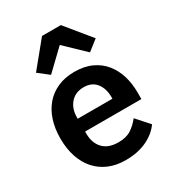

<svg xmlns="http://www.w3.org/2000/svg" viewBox="-189 -899 937 1025"><g transform="rotate(-30 279.0 -387.0)"><path d="M344 -786 470 -632 406 -582 286 -697 166 -582 102 -632 228 -786ZM285 12Q227 12 181.5 -7.5Q136 -27 104.5 -62.5Q73 -98 56 -148.5Q39 -199 39 -262Q39 -324 55.5 -374Q72 -424 103 -459.5Q134 -495 179 -514.5Q224 -534 281 -534Q342 -534 387 -513Q432 -492 461 -456Q490 -420 504.5 -372.5Q519 -325 519 -271V-229H172V-216Q172 -159 204 -124.5Q236 -90 299 -90Q347 -90 377.5 -110Q408 -130 432 -161L501 -84Q469 -39 413.5 -13.5Q358 12 285 12ZM283 -438Q232 -438 202 -404Q172 -370 172 -316V-308H386V-317Q386 -371 359.5 -404.5Q333 -438 283 -438Z"/></g></svg>

Font: IBM Plex Sans Hebrew SmBld
Style: Regular
Weight: 600
Designer: Mike Abbink, Paul van der Laan, Pieter van Rosmalen, Yanek Iontef
Foundry: Bold Monday
Version: Version 1.3